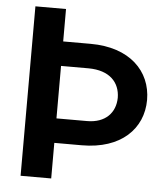

<svg xmlns="http://www.w3.org/2000/svg" viewBox="-52 -774 720 821"><g transform="rotate(5 308.0 -363.5)"><path d="M198.2 -588.1V-727.3H66.8V0H198.2V-152.7H316.1C484.4 -152.7 577.1 -246.4 577.4 -370C577.1 -493.6 484.4 -588.1 316.1 -588.1ZM198.2 -257.8V-483H316.1C407.7 -482.6 451 -433.9 451.7 -368.6C451 -304.3 408.4 -257.8 329.5 -257.8Z"/></g></svg>

Font: Riot Sans 2.0
Style: Bold
Weight: 600
Designer: Rasmus Andersson
Foundry: rsms
Version: Version 3.006;hotconv 1.0.109;makeotfexe 2.5.65596